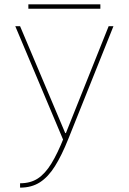

<svg xmlns="http://www.w3.org/2000/svg" viewBox="-20 -640 590 880"><path d="M72 200Q120 200 153.5 178Q187 156 215.5 109.5Q244 63 273 -10V9L50 -520H72L279 -30H282L478 -520H500L293 -3Q263 72 232 121.5Q201 171 163 195.5Q125 220 72 220ZM110 -600V-620H440V-600Z"/></svg>

Font: M PLUS Code Latin SemiExpanded Thin
Style: Regular
Weight: 250
Width: 6
Designer: Coji Morishita
Foundry: UNDERFOREST DESIGN
Version: Version 1.002; ttfautohint (v1.8.3)